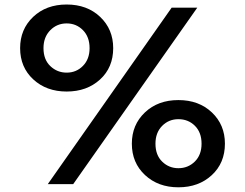

<svg xmlns="http://www.w3.org/2000/svg" viewBox="-20 -796 1063 834"><path d="M552.7 -171.9Q552.7 -253.9 609.4 -307.6Q666 -361.3 754.9 -361.3Q843.8 -361.3 900.4 -307.6Q957 -253.9 957 -171.9Q957 -87.9 899.9 -35.2Q842.8 17.6 754.9 17.6Q667 17.6 609.9 -35.6Q552.7 -88.9 552.7 -171.9ZM655.3 -171.9Q655.3 -122.1 684.6 -93.8Q713.9 -65.4 754.9 -65.4Q796.9 -65.4 826.2 -94.2Q855.5 -123 855.5 -171.9Q855.5 -220.7 826.7 -249.5Q797.9 -278.3 754.9 -278.3Q712.9 -278.3 684.1 -249Q655.3 -219.7 655.3 -171.9ZM67.4 -586.9Q67.4 -668.9 124 -722.7Q180.7 -776.4 269.5 -776.4Q358.4 -776.4 415 -722.7Q471.7 -668.9 471.7 -586.9Q471.7 -502.9 414.6 -450.7Q357.4 -398.4 269.5 -398.4Q181.6 -398.4 124.5 -451.2Q67.4 -503.9 67.4 -586.9ZM168.9 -586.9Q168.9 -537.1 198.7 -508.8Q228.5 -480.5 269.5 -480.5Q311.5 -480.5 340.3 -509.8Q369.1 -539.1 369.1 -586.9Q369.1 -635.7 340.3 -665Q311.5 -694.3 269.5 -694.3Q227.5 -694.3 198.2 -664.6Q168.9 -634.8 168.9 -586.9ZM187.5 3.9 725.6 -762.7H836.9L297.9 3.9Z"/></svg>

Font: Gothic A1 SemiBold
Style: Regular
Weight: 600
Version: Version 2.50